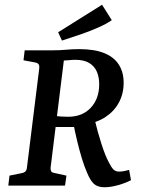

<svg xmlns="http://www.w3.org/2000/svg" viewBox="-20 -782 594 809"><path d="M15 0 20 -42 69 -52Q82 -54 87.5 -60Q93 -66 94 -80L145 -491Q147 -506 142.5 -511.5Q138 -517 127 -519L79 -528L84 -570H204Q232 -570 259 -572.5Q286 -575 314 -575Q377 -575 418.5 -558.5Q460 -542 480.5 -510Q501 -478 501 -433Q501 -387 481 -350Q461 -313 424.5 -289Q388 -265 340 -258L310 -247H202L207 -295Q220 -292 237.5 -291Q255 -290 267 -290Q327 -290 362.5 -328Q398 -366 398 -427Q398 -456 388.5 -479Q379 -502 357 -516Q335 -530 297 -530Q285 -530 271.5 -528.5Q258 -527 249 -527L193 -74Q193 -66 195.5 -60.5Q198 -55 210 -53L260 -42L254 0ZM420 7Q391 7 375.5 -7.5Q360 -22 347 -54Q335 -81 324.5 -116Q314 -151 305 -188.5Q296 -226 289 -262L378 -282Q391 -227 407 -177Q423 -127 438 -99Q449 -77 458 -68Q467 -59 482 -59Q499 -59 524 -66L532 -23Q510 -11 478 -2Q446 7 420 7ZM241 -611 225 -646 410 -762 451 -697Q428 -681 391.5 -665Q355 -649 315 -635.5Q275 -622 241 -611Z"/></svg>

Font: Yrsa Medium
Style: Italic
Weight: 500
Italic angle: -7.10001°
Designer: Anna Giedrys (Yrsa+Rasa design), David Brezina (Yrsa art-direction, Rasa art-direction, design)
Foundry: Rosetta Type Foundry
Version: Version 2.004